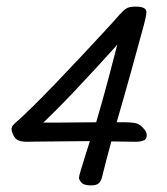

<svg xmlns="http://www.w3.org/2000/svg" viewBox="-20 -552 504 581"><path d="M390 -532Q423 -532 423 -516Q423 -509 420.5 -497.5Q418 -486 415 -475Q395 -401 374.5 -327.5Q354 -254 333 -182H359Q373 -182 387 -180Q401 -178 411 -167Q424 -154 424 -144Q424 -132 417 -128Q415 -127 409 -125Q403 -123 391 -123Q373 -123 354.5 -123.5Q336 -124 317 -124Q316 -121 315.5 -118.5Q315 -116 314 -113Q307 -88 301 -64.5Q295 -41 289 -17Q286 -4 279 2.5Q272 9 255 9Q234 9 226.5 0.5Q219 -8 219 -14Q219 -19 225 -38.5Q231 -58 238.5 -82.5Q246 -107 252 -125Q227 -125 195.5 -124.5Q164 -124 142 -124Q112 -124 89.5 -123.5Q67 -123 61 -123Q48 -123 37 -126.5Q26 -130 19 -146Q15 -154 15 -161Q15 -165 16.5 -168.5Q18 -172 23 -177Q44 -195 76.5 -227Q109 -259 146.5 -298Q184 -337 221.5 -377Q259 -417 291 -451.5Q323 -486 342 -508Q352 -519 361 -525.5Q370 -532 390 -532ZM89 -161 65 -181H155Q182 -181 208 -181.5Q234 -182 271 -182Q290 -246 307.5 -312Q325 -378 343 -448L341 -424Q337 -419 318 -398Q299 -377 271 -346.5Q243 -316 211 -282Q179 -248 147 -216Q115 -184 89 -161Z"/></svg>

Font: Lisu Bosa ExtraLight
Style: Italic
Weight: 200
Italic angle: -19°
Designer: David Morse, Annie Olsen, Victor Gaultney, Frank Grießhammer (Latin)
Foundry: SIL International
Version: Version 2.000